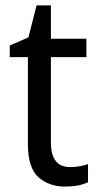

<svg xmlns="http://www.w3.org/2000/svg" viewBox="-20 -679 364 709"><path d="M239 -62Q256 -62 274 -65Q292 -68 305 -73V-6Q271 10 220 10Q161 10 122 -24.5Q83 -59 83 -148V-468H16V-511L85 -541L115 -659H168V-536H299V-468H168V-153Q168 -62 239 -62Z"/></svg>

Font: Noto Sans Tamil SemiCondensed
Style: Regular
Weight: 400
Width: 4
Designer: Jelle Bosma - Monotype Design Team
Foundry: Monotype Imaging Inc.
Version: Version 2.004; ttfautohint (v1.8.4.7-5d5b)